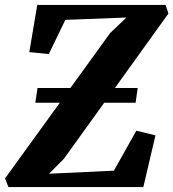

<svg xmlns="http://www.w3.org/2000/svg" viewBox="-38 -763 706 783"><path d="M-3.5 0 -17.5 -35.5 206 -344H106L115 -404H249L411 -628L477.5 -691.5L228.5 -682L161 -542.5L81.5 -550.5L114 -743H637L649 -708L430.5 -404H523.5L515 -344H387L223 -116L162 -54.5L426.5 -67L518 -230L596 -211L546.5 0Z"/></svg>

Font: Merriweather 48pt ExtraBold
Style: Italic
Weight: 800
Italic angle: -7.8°
Version: Version 2.101